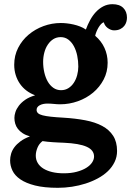

<svg xmlns="http://www.w3.org/2000/svg" viewBox="-20 -626 626 917"><path d="M284.7 55.7Q273.4 55.2 260.3 54.7Q247.1 54.2 233.6 53.2Q220.2 52.2 207 51Q193.8 49.8 183.1 47.9Q166.5 60.5 158.7 80.1Q150.9 99.6 150.9 117.2Q150.9 136.7 160.2 152.3Q169.4 168 187 179Q204.6 189.9 229.2 195.8Q253.9 201.7 284.7 201.7Q319.8 201.7 346.9 194.3Q374 187 392.3 175.5Q410.6 164.1 419.9 149.9Q429.2 135.7 429.2 121.6Q429.2 90.8 394 75Q358.9 59.1 284.7 55.7ZM270 -448.7Q250 -448.7 234.6 -439Q219.2 -429.2 208.3 -412.8Q197.3 -396.5 191.7 -375Q186 -353.5 186 -330.6Q186 -304.2 191.7 -279.8Q197.3 -255.4 208 -236.6Q218.8 -217.8 234.9 -206.5Q251 -195.3 271.5 -195.3Q291.5 -195.3 306.9 -205.1Q322.3 -214.8 332.8 -231Q343.3 -247.1 348.6 -267.3Q354 -287.6 354 -308.1Q354 -334.5 348.9 -359.6Q343.8 -384.8 333.3 -404.5Q322.8 -424.3 306.9 -436.5Q291 -448.7 270 -448.7ZM524.4 -481Q517.1 -481 509 -484.1Q501 -487.3 494.1 -492.4Q487.3 -497.6 482.4 -504.6Q477.5 -511.7 476.1 -519.5Q469.2 -518.1 462.4 -510.7Q455.6 -503.4 450 -493.7Q444.3 -483.9 440.2 -473.4Q436 -462.9 434.6 -455.1Q463.9 -430.2 479 -397.2Q494.1 -364.3 494.1 -326.2Q494.1 -282.7 475.1 -246.3Q456.1 -210 424.6 -183.6Q393.1 -157.2 352.1 -142.6Q311 -127.9 267.1 -127.9Q253.4 -127.9 237.5 -129.6Q221.7 -131.3 206.5 -131.3Q184.6 -131.3 169.7 -123.3Q154.8 -115.2 154.8 -101.1Q154.8 -91.8 161.6 -85.4Q168.5 -79.1 183.6 -75.2Q198.7 -71.3 223.1 -68.6Q247.6 -65.9 282.7 -64Q340.3 -60.5 387.5 -51.5Q434.6 -42.5 468.3 -24.4Q502 -6.3 520.5 22.7Q539.1 51.8 539.1 95.2Q539.1 123.5 527.3 147.7Q515.6 171.9 495.4 191.4Q475.1 210.9 447.5 225.8Q419.9 240.7 388.7 250.7Q357.4 260.7 323.5 265.9Q289.6 271 256.3 271Q191.4 271 147.7 260Q104 249 77.4 230.7Q50.8 212.4 39.6 189Q28.3 165.5 28.3 140.1Q28.3 124.5 33 108.4Q37.6 92.3 48.6 77.4Q59.6 62.5 77.6 49.1Q95.7 35.6 123 25.4Q102.5 19.5 88.4 10.3Q74.2 1 65.4 -10.5Q56.6 -22 52.7 -35.4Q48.8 -48.8 48.8 -63Q48.8 -75.7 53.7 -90.8Q58.6 -106 70.1 -121.1Q81.5 -136.2 100.1 -149.2Q118.7 -162.1 146.5 -170.4V-171.4Q124.5 -179.7 106.4 -193.4Q88.4 -207 75.4 -225.6Q62.5 -244.1 55.2 -267.1Q47.9 -290 47.9 -316.9Q47.9 -360.8 66.7 -397.5Q85.4 -434.1 116.7 -460.4Q147.9 -486.8 188 -501.5Q228 -516.1 270.5 -516.1Q283.7 -516.1 299.3 -514.4Q314.9 -512.7 331.1 -509Q347.2 -505.4 362.3 -499.5Q377.4 -493.7 390.1 -484.9Q398.4 -507.8 410.2 -529.5Q421.9 -551.3 437.7 -568.4Q453.6 -585.4 473.4 -595.7Q493.2 -606 517.1 -606Q550.8 -606 568.6 -588.4Q586.4 -570.8 586.4 -541.5Q586.4 -532.2 583.5 -521.7Q580.6 -511.2 573.5 -502.2Q566.4 -493.2 554.4 -487.1Q542.5 -481 524.4 -481Z"/></svg>

Font: Parastoo FD
Style: Bold-FD
Weight: 700
Foundry: Saber Rastikerdar (saber.rastikerdar@gmail.com)
Version: Version 2.0.1